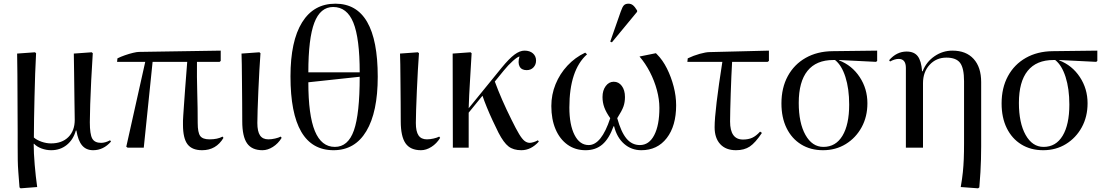

<svg xmlns="http://www.w3.org/2000/svg" viewBox="-20 -802 6021 1043"><path d="M92 221 86 216Q82 165 79.5 132Q77 99 76.5 68Q76 37 76 -7Q76 -36 76 -83Q76 -130 75.5 -185.5Q75 -241 75 -296.5Q75 -352 74.5 -399Q74 -446 73.5 -476.5Q73 -507 73 -511L170 -518L176 -513Q173 -462 171 -401Q169 -340 167.5 -276.5Q166 -213 165 -155.5Q164 -98 164 -55Q180 -41 206 -32Q232 -23 257 -23Q317 -23 351.5 -57.5Q386 -92 386 -151Q386 -159 385.5 -186.5Q385 -214 384.5 -252Q384 -290 383.5 -331.5Q383 -373 382.5 -411Q382 -449 381.5 -476Q381 -503 381 -511L478 -518L484 -513Q479 -438 475.5 -366Q472 -294 470 -235Q468 -176 468 -138Q468 -73 481 -49.5Q494 -26 529 -26Q552 -26 578 -40L583 -33Q542 14 486 14Q448 14 426 -12Q404 -38 395 -93H392Q378 -43 342.5 -14.5Q307 14 258 14Q231 14 205.5 4.5Q180 -5 165 -21H163Q163 28 168.5 93Q174 158 182 214Z M1078 14Q1023 14 998.5 -18.5Q974 -51 974 -124Q974 -136 974 -146.5Q974 -157 975.5 -174.5Q977 -192 979 -225.5Q981 -259 985.5 -317Q990 -375 997 -466H809L761 0H673L666 -5L769 -466H616L618 -485Q636 -494 659 -502Q682 -510 703 -515Q724 -520 735 -520L1179 -527V-471L1173 -466H1050Q1049 -385 1051.5 -300Q1054 -215 1054 -134Q1054 -82 1067.5 -63.5Q1081 -45 1118 -45Q1162 -45 1189 -60L1194 -53Q1154 14 1078 14Z M1406 14Q1348 14 1322 -23.5Q1296 -61 1296 -143Q1296 -188 1295.5 -244Q1295 -300 1294.5 -355Q1294 -410 1293.5 -452Q1293 -494 1292 -511L1389 -518L1395 -513Q1392 -474 1389 -420Q1386 -366 1383.5 -309.5Q1381 -253 1379.5 -205.5Q1378 -158 1378 -134Q1378 -88 1392.5 -66.5Q1407 -45 1438 -45Q1455 -45 1474.5 -49.5Q1494 -54 1505 -60L1510 -53Q1491 -22 1462.5 -4Q1434 14 1406 14Z M1792 14Q1558 14 1558 -387Q1558 -579 1621 -680.5Q1684 -782 1802 -782Q2032 -782 2032 -385Q2032 -193 1970 -89.5Q1908 14 1792 14ZM1655 -409H1934Q1934 -594 1899.5 -679Q1865 -764 1790 -764Q1720 -764 1687.5 -678.5Q1655 -593 1655 -409ZM1799 -4Q1871 -4 1902.5 -93.5Q1934 -183 1934 -385L1655 -355Q1655 -176 1690.5 -90Q1726 -4 1799 -4Z M2267 14Q2209 14 2183 -23.5Q2157 -61 2157 -143Q2157 -188 2156.5 -244Q2156 -300 2155.5 -355Q2155 -410 2154.5 -452Q2154 -494 2153 -511L2250 -518L2256 -513Q2253 -474 2250 -420Q2247 -366 2244.5 -309.5Q2242 -253 2240.5 -205.5Q2239 -158 2239 -134Q2239 -88 2253.5 -66.5Q2268 -45 2299 -45Q2316 -45 2335.5 -49.5Q2355 -54 2366 -60L2371 -53Q2352 -22 2323.5 -4Q2295 14 2267 14Z M2812 14Q2769 14 2742.5 -6.5Q2716 -27 2688 -81Q2673 -111 2656 -147.5Q2639 -184 2624.5 -219.5Q2610 -255 2601 -282L2526 -190V0H2440L2439 -511L2536 -518L2542 -513Q2538 -438 2533 -360Q2528 -282 2526 -214L2705 -434Q2746 -484 2775 -505.5Q2804 -527 2829 -527Q2858 -527 2875 -512Q2892 -497 2892 -473Q2892 -451 2878 -436Q2864 -421 2841 -421Q2813 -421 2802.5 -441Q2792 -461 2802 -495Q2792 -494 2766.5 -471.5Q2741 -449 2716 -418L2668 -359Q2686 -310 2708.5 -258.5Q2731 -207 2759 -151Q2783 -102 2799.5 -74.5Q2816 -47 2829.5 -36.5Q2843 -26 2858 -26Q2866 -26 2879 -30Q2892 -34 2902 -40L2907 -33Q2865 14 2812 14Z M3161 14Q3105 14 3063 -16Q3021 -46 2998 -100Q2975 -154 2975 -226Q2975 -288 2998 -344.5Q3021 -401 3062.5 -445.5Q3104 -490 3159 -516L3169 -507Q3073 -421 3073 -218Q3073 -124 3101 -69Q3129 -14 3178 -14Q3247 -14 3295 -160Q3273 -191 3263 -218Q3253 -245 3253 -275Q3253 -311 3270.5 -334.5Q3288 -358 3314 -358Q3341 -358 3358 -335Q3375 -312 3375 -275Q3375 -247 3367 -224Q3359 -201 3333 -160Q3354 -84 3383.5 -49Q3413 -14 3456 -14Q3506 -14 3534 -68Q3562 -122 3562 -216Q3562 -262 3548.5 -312.5Q3535 -363 3510.5 -410.5Q3486 -458 3454 -495L3543 -513L3549 -507Q3580 -476 3603 -430Q3626 -384 3639.5 -332Q3653 -280 3653 -230Q3653 -118 3602 -52Q3551 14 3464 14Q3410 14 3370.5 -20.5Q3331 -55 3316 -116H3313Q3289 -49 3252.5 -17.5Q3216 14 3161 14ZM3304 -572 3295 -576 3352 -739Q3361 -765 3369.5 -773.5Q3378 -782 3394 -782Q3408 -782 3418.5 -773.5Q3429 -765 3441 -745V-738Z M3978 14Q3923 14 3892.5 -19Q3862 -52 3862 -111Q3862 -156 3873 -247.5Q3884 -339 3904 -466H3714L3716 -485Q3747 -500 3781 -509.5Q3815 -519 3835 -519L4157 -527V-471L4150 -466H3957Q3955 -432 3953 -386.5Q3951 -341 3949.5 -293.5Q3948 -246 3947 -206Q3946 -166 3946 -142Q3946 -44 4016 -44Q4045 -44 4066 -53.5Q4087 -63 4109 -87L4119 -80Q4083 -26 4053 -6Q4023 14 3978 14Z M4451 14Q4383 14 4332 -17.5Q4281 -49 4253 -106Q4225 -163 4225 -240Q4225 -325 4259.5 -388.5Q4294 -452 4356.5 -487.5Q4419 -523 4502 -524L4745 -527V-471L4739 -466L4538 -476V-474Q4608 -447 4650 -383.5Q4692 -320 4692 -241Q4692 -168 4660.5 -110.5Q4629 -53 4574.5 -19.5Q4520 14 4451 14ZM4453 -4Q4520 -4 4556.5 -64.5Q4593 -125 4593 -234Q4593 -320 4572.5 -384Q4552 -448 4516 -476H4507Q4414 -476 4366.5 -417Q4319 -358 4319 -243Q4319 -134 4355.5 -69Q4392 -4 4453 -4Z M5293 221 5199 214Q5207 168 5210.5 133.5Q5214 99 5215.5 62Q5217 25 5217 -26V-361Q5217 -432 5195.5 -460.5Q5174 -489 5121 -489Q5066 -489 5030 -450Q4994 -411 4994 -350V0H4901V-433Q4901 -482 4862 -482Q4841 -482 4815 -468L4810 -475Q4851 -522 4905 -522Q4946 -522 4965.5 -496.5Q4985 -471 4989 -415H4992Q5012 -466 5056.5 -496.5Q5101 -527 5154 -527Q5228 -527 5269 -482Q5310 -437 5310 -356V-7Q5310 30 5309 63.5Q5308 97 5306 133.5Q5304 170 5300 216Z M5647 14Q5579 14 5528 -17.5Q5477 -49 5449 -106Q5421 -163 5421 -240Q5421 -325 5455.5 -388.5Q5490 -452 5552.5 -487.5Q5615 -523 5698 -524L5941 -527V-471L5935 -466L5734 -476V-474Q5804 -447 5846 -383.5Q5888 -320 5888 -241Q5888 -168 5856.5 -110.5Q5825 -53 5770.5 -19.5Q5716 14 5647 14ZM5649 -4Q5716 -4 5752.5 -64.5Q5789 -125 5789 -234Q5789 -320 5768.5 -384Q5748 -448 5712 -476H5703Q5610 -476 5562.5 -417Q5515 -358 5515 -243Q5515 -134 5551.5 -69Q5588 -4 5649 -4Z"/></svg>

Font: Literata 72pt
Style: Regular
Weight: 400
Designer: Latin by Veronika Burian and Jose Scaglione. Greek by Irene Vlachou. Cyrillic by Vera Evstafieva.
Foundry: TypeTogether
Version: Version 3.002